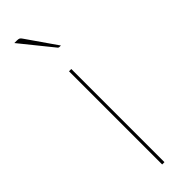

<svg xmlns="http://www.w3.org/2000/svg" viewBox="-246 -711 714 714"><g transform="rotate(-45 111.0 -354.0)"><path d="M117 -490V0H105V-490ZM48.5 -708Q57 -708 61 -706Q65 -704 69.5 -697L151.5 -579H144.5Q139 -579 136.5 -583L35.5 -708Z"/></g></svg>

Font: Lato Hairline
Style: Regular
Weight: 250
Designer: Lukasz Dziedzic
Foundry: Lukasz Dziedzic
Version: Version 1.104; Western+Polish opensource